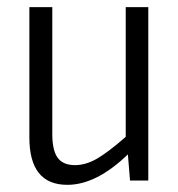

<svg xmlns="http://www.w3.org/2000/svg" viewBox="-20 -504 498 536"><path d="M394 -484V0H343L337 -73Q249 12 168 12Q62 12 62 -120V-484H126V-137Q125 -87 140 -65Q155 -43 189 -43Q220 -43 251.5 -61.5Q283 -80 331 -122V-484Z"/></svg>

Font: exo2condensed_l
Style: Regular
Weight: 300
Width: 3
Designer: Natanael Gama
Version: Version 1.001;PS 001.001;hotconv 1.0.70;makeotf.lib2.5.58329